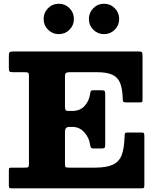

<svg xmlns="http://www.w3.org/2000/svg" viewBox="-20 -1032 858 1052"><path d="M115.5 -636.5H50Q35 -636.5 31.8 -641Q28.5 -645.5 28.5 -659.5V-728Q28.5 -743.5 33.8 -746.8Q39 -750 53.5 -750H738.5Q754 -750 757.5 -745.5Q761 -741 761 -726V-490.5Q761 -476.5 759.2 -473.8Q757.5 -471 743.5 -471H668.5Q657.5 -471 655 -476Q652.5 -481 652.5 -491Q651 -544.5 638.5 -576.5Q626 -608.5 595.5 -622.5Q565 -636.5 510 -636.5H363Q348.5 -636.5 342.2 -632.8Q336 -629 336 -613.5V-451Q336 -435 339.2 -429.5Q342.5 -424 354.5 -424H374.5Q418.5 -424 443.2 -451.2Q468 -478.5 473.5 -516Q475 -527 477.5 -532.2Q480 -537.5 490 -537.5H535Q549 -537.5 552.8 -533.8Q556.5 -530 556.5 -516V-239.5Q556.5 -226.5 553.2 -222.5Q550 -218.5 537 -218.5H493Q480.5 -218.5 477.8 -224.2Q475 -230 473 -242.5Q467.5 -279 441.2 -307.8Q415 -336.5 377.5 -336.5H358Q336 -336.5 336 -309.5V-134Q336 -117.5 340.5 -115.5Q345 -113.5 361.5 -113.5H500Q564 -113.5 598.5 -129.8Q633 -146 646.8 -182.5Q660.5 -219 662.5 -280.5Q663 -297.5 665 -301.8Q667 -306 684 -306H751.5Q766.5 -306 768.8 -302.2Q771 -298.5 771 -284V-19Q771 -5 768 -2.5Q765 0 751 0H52Q38 0 33.2 -1.5Q28.5 -3 28.5 -18V-98Q28.5 -110 31.5 -111.8Q34.5 -113.5 46.5 -113.5H115Q131.5 -113.5 135 -116.5Q138.5 -119.5 138.5 -136.5V-617Q138.5 -630.5 134 -633.5Q129.5 -636.5 115.5 -636.5ZM550 -845Q515.5 -845 491.2 -869.2Q467 -893.5 467 -928Q467 -962.5 491.2 -987Q515.5 -1011.5 550 -1011.5Q584.5 -1011.5 608.8 -987Q633 -962.5 633 -928Q633 -893.5 608.8 -869.2Q584.5 -845 550 -845ZM302 -845Q267.5 -845 243.2 -869.2Q219 -893.5 219 -928Q219 -962.5 243.2 -987Q267.5 -1011.5 302 -1011.5Q336.5 -1011.5 360.8 -987Q385 -962.5 385 -928Q385 -893.5 360.8 -869.2Q336.5 -845 302 -845Z"/></svg>

Font: Besley* Heavy
Style: Regular
Weight: 800
Designer: Owen Earl
Foundry: indestructible type*
Version: Version 3.000; ttfautohint (v1.8.3)